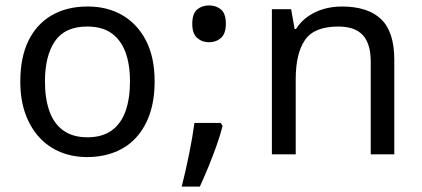

<svg xmlns="http://www.w3.org/2000/svg" viewBox="-20 -570 1557 709"><path d="M551 -269Q551 -202 533.5 -150.5Q516 -99 483.5 -63Q451 -27 404.5 -8.5Q358 10 301 10Q248 10 203 -8.5Q158 -27 125 -63Q92 -99 73.5 -150.5Q55 -202 55 -269Q55 -358 85 -419.5Q115 -481 171 -513.5Q227 -546 304 -546Q377 -546 432.5 -513.5Q488 -481 519.5 -419.5Q551 -358 551 -269ZM146 -269Q146 -206 162.5 -159.5Q179 -113 214 -88Q249 -63 303 -63Q357 -63 392 -88Q427 -113 443.5 -159.5Q460 -206 460 -269Q460 -333 443 -378Q426 -423 391.5 -447.5Q357 -472 302 -472Q220 -472 183 -418Q146 -364 146 -269Z M795 -116 802 -105Q793 -70 779.5 -32Q766 6 750.5 44Q735 82 718 119H651Q666 60 678.5 -2Q691 -64 698 -116ZM752 -414Q726 -414 708 -430Q690 -446 690 -482Q690 -520 708 -535Q726 -550 752 -550Q778 -550 796 -535Q814 -520 814 -482Q814 -446 796 -430Q778 -414 752 -414Z M1242 -546Q1338 -546 1387 -499.5Q1436 -453 1436 -349V0H1349V-343Q1349 -408 1320 -440Q1291 -472 1229 -472Q1140 -472 1106 -422Q1072 -372 1072 -278V0H984V-536H1055L1068 -463H1073Q1091 -491 1117.5 -509.5Q1144 -528 1176 -537Q1208 -546 1242 -546Z"/></svg>

Font: hexuhindi05
Style: Book
Weight: 400
Designer: Jelle Bosma - Monotype Design Team
Foundry: Monotype Imaging Inc.
Version: Version 2.003